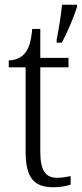

<svg xmlns="http://www.w3.org/2000/svg" viewBox="-20 -780 345 810"><path d="M219 -612V-600H241C264 -643 292 -709 305 -751V-760H242C237 -714 228 -658 219 -612ZM206 10C232 10 260 5 278 -1V-37C258 -33 242 -30 220 -30C173 -30 150 -60 150 -139V-496H269V-536H150V-658H116C111 -603 101 -573 83 -553C67 -535 43 -526 17 -525V-496H88V-143C88 -29 123 10 206 10Z"/></svg>

Font: Noto Serif Georgian SemiCondensed Light
Style: Regular
Weight: 300
Width: 4
Designer: Monotype Design Team, Akaki Razmadze
Foundry: Google LLC
Version: Version 2.003